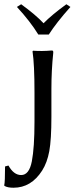

<svg xmlns="http://www.w3.org/2000/svg" viewBox="-61 -672 353 908"><path d="M120.1 -508.8Q82 -570.8 19 -639.2L39.1 -651.9Q109.9 -600.1 145 -562Q183.1 -601.1 252.9 -651.9L272 -639.2Q205.1 -564 169.9 -508.8ZM182.1 -251V-120.1Q182.1 -11.2 172.1 43Q162.1 97.2 138.2 134.8Q86.4 215.8 2.9 215.8Q-25.9 215.8 -40 207L-41 204.1Q-37.1 189 -37.1 115.2L-21 110.8Q3.9 155.8 39.1 155.8Q77.1 155.8 89.6 90.8Q102.1 25.9 102.1 -96.2V-234.9Q102.1 -367.7 92.8 -429.2L95.2 -432.1Q138.2 -429.2 182.1 -433.1Q188 -433.1 189.5 -431.6Q190.9 -430.2 190.9 -422.9Q182.1 -338.9 182.1 -251Z"/></svg>

Font: Biolilbert
Style: Regular
Weight: 400
Designer: Philipp H. Poll
Foundry: Philipp H. Poll
Version: Version 1.1.0